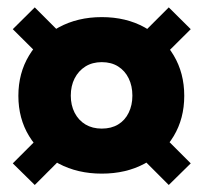

<svg xmlns="http://www.w3.org/2000/svg" viewBox="-20 -550 562 533"><path d="M448.5 -529.5 509.5 -469 428.5 -388.5 368.5 -449.5ZM96.5 -177.5 156.5 -116.5 76.5 -36.5 15.5 -96.5ZM76.5 -529.5 156.5 -449.5 96.5 -388.5 15.5 -469ZM428.5 -177.5 509.5 -96.5 448.5 -36.5 368.5 -116.5ZM262.5 -68Q195.5 -68 143 -95.8Q90.5 -123.5 60.8 -172.2Q31 -221 31 -284Q31 -347 60.8 -396.2Q90.5 -445.5 143 -474Q195.5 -502.5 262.5 -502.5Q330 -502.5 381.5 -474Q433 -445.5 462.2 -396.2Q491.5 -347 491.5 -284Q491.5 -221 462.2 -172.2Q433 -123.5 381.5 -95.8Q330 -68 262.5 -68ZM262.5 -193Q289 -193 308 -204.5Q327 -216 337.2 -237Q347.5 -258 347.5 -284.5Q347.5 -311.5 337.2 -332.5Q327 -353.5 308 -365.5Q289 -377.5 262.5 -377.5Q236.5 -377.5 217.2 -365.5Q198 -353.5 187.2 -332.5Q176.5 -311.5 176.5 -284.5Q176.5 -258 187.2 -237Q198 -216 217.2 -204.5Q236.5 -193 262.5 -193Z"/></svg>

Font: League Spartan Thin
Style: Bold
Weight: 700
Version: Version 2.002